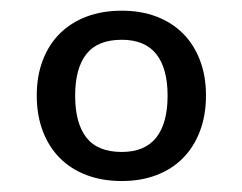

<svg xmlns="http://www.w3.org/2000/svg" viewBox="-20 -744 442 350"><path d="M202 -724.5Q237 -724.5 265.2 -713.8Q293.5 -703 313.5 -683Q333.5 -663 344.5 -634.2Q355.5 -605.5 355.5 -570Q355.5 -534 344.5 -505Q333.5 -476 313.5 -455.8Q293.5 -435.5 265.2 -424.8Q237 -414 202 -414Q166.5 -414 138 -424.8Q109.5 -435.5 89.2 -455.8Q69 -476 58 -505Q47 -534 47 -570Q47 -605.5 58 -634.2Q69 -663 89.2 -683Q109.5 -703 138 -713.8Q166.5 -724.5 202 -724.5ZM202 -467Q244 -467 264.8 -493.2Q285.5 -519.5 285.5 -569.5Q285.5 -619.5 264.8 -645.5Q244 -671.5 202 -671.5Q158 -671.5 137.5 -645.5Q117 -619.5 117 -569.5Q117 -519.5 137.5 -493.2Q158 -467 202 -467Z"/></svg>

Font: Lato
Style: Regular
Weight: 400
Designer: Lukasz Dziedzic with Adam Twardoch and Botio Nikoltchev
Foundry: tyPoland Lukasz Dziedzic
Version: Version 2.015; 2015-08-06; http://www.latofonts.com/